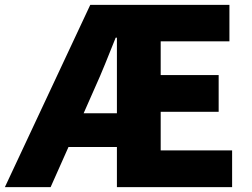

<svg xmlns="http://www.w3.org/2000/svg" viewBox="-39 -765 1029 785"><path d="M348 -404C377 -467 405 -539 434 -611H439V-302H303ZM-19 0H168L241 -164H439V0H910V-150H618V-308H855V-458H618V-596H899V-745H330Z"/></svg>

Font: Source Han Sans HK Heavy
Style: Regular
Weight: 900
Designer: Ryoko NISHIZUKA 西塚涼子 (kana, bopomofo & ideographs); Paul D. Hunt (Latin, Greek & Cyrillic); Sandoll Communications 산돌커뮤니
Foundry: Adobe
Version: Version 2.000;hotconv 1.0.107;makeotfexe 2.5.65593